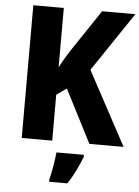

<svg xmlns="http://www.w3.org/2000/svg" viewBox="-61 -761 747 1029"><g transform="rotate(5 312.5 -246.5)"><path d="M624 0 411 -396 625 -714H446L292 -484C273 -453 254 -423 240 -394V-714H76V0H240V-247L294 -285L440 0ZM416 72V61H268C265 101 253 169 243 208V221H341C374 171 397 121 416 72Z"/></g></svg>

Font: Noto Sans Myanmar SemiCondensed ExtraBold
Style: Regular
Weight: 800
Width: 4
Designer: Monotype Design Team
Foundry: Monotype Imaging Inc.
Version: Version 2.107